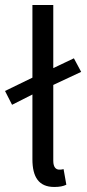

<svg xmlns="http://www.w3.org/2000/svg" viewBox="-26 -732 345 764"><path d="M190 12C211 12 226 9 238 3L227 -59C219 -57 215 -57 210 -57C197 -57 186 -66 186 -92V-394L297 -446L268 -500L186 -461V-712H103V-423L-6 -370L22 -315L103 -356V-98C103 -28 128 12 190 12Z"/></svg>

Font: DAIFUKU Sans
Style: Regular
Weight: 400
Designer: Original font ‘Source Han Sans JP’ : Paul D. Hunt
Foundry: Daifuku
Version: Version 1.000